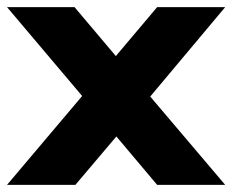

<svg xmlns="http://www.w3.org/2000/svg" viewBox="-26 -520 654 540"><path d="M607.4 -500 396.5 -248.5 607.4 0H416L301.3 -136.2L186 0H-6.3L205.1 -250L-6.3 -500H183.6L299.8 -362.3L416 -500Z"/></svg>

Font: Now Alt
Style: Bold
Weight: 700
Designer: Alfredo Marco Pradil
Foundry: Alfredo Marco Pradil
Version: Version 1.002;PS 001.002;hotconv 1.0.88;makeotf.lib2.5.64775